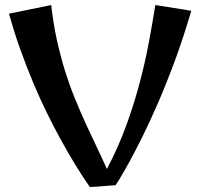

<svg xmlns="http://www.w3.org/2000/svg" viewBox="-20 -735 800 769"><path d="M746.1 -691.9Q715.3 -586.4 681.2 -493.9Q647 -401.4 613.3 -323.7Q579.6 -246.1 549.1 -184.8Q518.6 -123.5 494.9 -80.8Q471.2 -38.1 457.3 -15.6Q443.4 6.8 442.9 6.8L339.8 14.2Q279.8 -72.3 220.7 -180.7Q195.8 -226.6 168.5 -281.7Q141.1 -336.9 114.5 -400.1Q87.9 -463.4 62.5 -533.7Q37.1 -604 16.1 -680.2L185.1 -714.8Q193.4 -640.1 207.8 -575Q222.2 -509.8 240.2 -451.9Q258.3 -394 279.3 -342.3Q300.3 -290.5 322.3 -242.4Q344.2 -194.3 366.2 -148.7Q388.2 -103 408.2 -58.1Q453.6 -144.5 485.1 -231Q516.6 -317.4 538.8 -400.9Q561 -484.4 575.9 -563.7Q590.8 -643.1 602.1 -714.8Z"/></svg>

Font: Original Surfer
Style: Regular
Weight: 400
Designer: Astigmatic (AOETI)
Foundry: Astigmatic (AOETI)
Version: Version 1.001